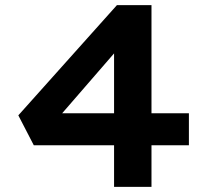

<svg xmlns="http://www.w3.org/2000/svg" viewBox="-20 -724 802 744"><path d="M422 0V-629H519L174 -231L162 -285H712V-161H111L51 -277L433 -704H567V0Z"/></svg>

Font: Lexend Peta SemiBold
Style: Regular
Weight: 600
Designer: Bonnie Shaver-Troup, Thomas Jockin
Foundry: Lexend
Version: Version 1.007